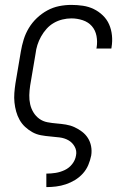

<svg xmlns="http://www.w3.org/2000/svg" viewBox="-20 -558 540 783"><path d="M169 205V150H170Q188 150 207 147Q226 144 244 135.5Q262 127 274.5 111Q287 95 290 76Q294 57 284.5 40Q275 23 259 14Q243 5 223.5 2.5Q204 0 185 -1.5Q166 -3 147 -6.5Q128 -10 112 -19Q96 -28 82.5 -40.5Q69 -53 60 -69Q51 -85 46 -103Q41 -121 39 -140Q37 -159 38.5 -178.5Q40 -198 43 -218L65 -348Q69 -372 76.5 -396.5Q84 -421 97.5 -443.5Q111 -466 130.5 -484.5Q150 -503 173 -515.5Q196 -528 221 -533Q246 -538 271 -538Q295 -538 318.5 -534.5Q342 -531 362.5 -521Q383 -511 399.5 -495Q416 -479 425 -458.5Q434 -438 436.5 -414Q439 -390 435 -366Q435 -364 434.5 -362.5Q434 -361 434 -360H373Q373 -361 373.5 -362Q374 -363 374 -364Q378 -388 373.5 -411.5Q369 -435 354.5 -451.5Q340 -468 317.5 -475.5Q295 -483 271 -483Q253 -483 234.5 -478.5Q216 -474 199.5 -464.5Q183 -455 170 -440.5Q157 -426 147.5 -409Q138 -392 132.5 -374.5Q127 -357 125 -339L103 -209Q100 -189 99.5 -170Q99 -151 103 -133Q107 -115 116.5 -99.5Q126 -84 140.5 -73.5Q155 -63 173.5 -59.5Q192 -56 211 -54.5Q230 -53 248.5 -50Q267 -47 283.5 -39.5Q300 -32 314.5 -21Q329 -10 338.5 5Q348 20 351.5 38.5Q355 57 352 76Q348 96 340 115Q332 134 318 149.5Q304 165 286 176Q268 187 248.5 193.5Q229 200 209 202.5Q189 205 170 205Z"/></svg>

Font: Iosevka Slab Light Oblique
Style: Regular
Weight: 300
Italic angle: -9°
Monospace: yes
Designer: Belleve Invis
Foundry: Belleve Invis
Version: Version 11.1.1; ttfautohint (v1.8.3)